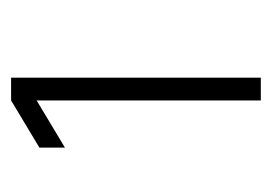

<svg xmlns="http://www.w3.org/2000/svg" viewBox="-92 -668 490 346"><g transform="rotate(-90 153.0 -495.0)"><path d="M145 -270V-674L60 -623V-669L145 -720H186V-270Z"/></g></svg>

Font: Manrope
Style: Regular
Weight: 400
Designer: Mikhail Sharanda
Foundry: Mikhail Sharanda
Version: Version 4.503